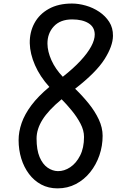

<svg xmlns="http://www.w3.org/2000/svg" viewBox="-20 -1028 662 1058"><path d="M299 -85Q334 -84.5 367 -106.5Q400 -128.5 421.5 -170.8Q443 -213 443 -273.5Q443 -309.5 423.5 -346.8Q404 -384 375.2 -419Q346.5 -454 319.5 -481Q246.5 -420.5 214 -368.2Q181.5 -316 181.5 -264.5Q181.5 -202 198.2 -162.5Q215 -123 242.2 -104.2Q269.5 -85.5 299 -85ZM82.5 -256Q82.5 -302 99.2 -350.2Q116 -398.5 153.2 -448.2Q190.5 -498 252 -549Q200 -606.5 172.8 -669Q145.5 -731.5 144 -789.5Q143 -851 169.8 -900.5Q196.5 -950 249 -979.2Q301.5 -1008.5 376.5 -1008.5Q413 -1008.5 452.8 -997.2Q492.5 -986 526.5 -963.2Q560.5 -940.5 581.8 -907.5Q603 -874.5 602.5 -830.5Q602 -774 555.5 -701Q509 -628 394 -539Q434.5 -500 469 -457.2Q503.5 -414.5 524.5 -369.5Q545.5 -324.5 545.5 -279.5Q545.5 -224 527.8 -172.2Q510 -120.5 477 -79.2Q444 -38 398.2 -14Q352.5 10 297 10Q247 10 207.2 -11.2Q167.5 -32.5 139.8 -69.5Q112 -106.5 97.2 -154.5Q82.5 -202.5 82.5 -256ZM241.5 -787Q242 -744 263.5 -696Q285 -648 326 -605Q384 -650.5 423.2 -692.8Q462.5 -735 482.5 -772.2Q502.5 -809.5 502 -838.5Q501.5 -879 467.8 -900Q434 -921 377.5 -921Q312 -921 276.5 -882.5Q241 -844 241.5 -787Z"/></svg>

Font: Edu SA Hand Medium
Style: Regular
Weight: 500
Designer: Tina and Corey Anderson, Eben Sorkin, Mirko Velimirovic
Foundry: Google for Education
Version: Version 2.000